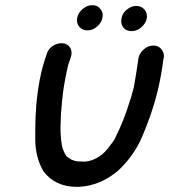

<svg xmlns="http://www.w3.org/2000/svg" viewBox="-20 -713 657 746"><path d="M378 -644Q374 -624 357 -609.5Q340 -595 320 -595Q300 -595 288 -609Q279 -620 279 -634Q279 -639 280 -644Q284 -664 301.5 -678.5Q319 -693 339 -693Q359 -693 370 -678Q379 -668 379 -654Q379 -649 378 -644ZM550 -641Q546 -621 528.5 -606.5Q511 -592 491 -592Q471 -592 459 -606Q451 -617 451 -631Q451 -636 452 -641Q455 -661 472.5 -675.5Q490 -690 510 -690Q530 -690 542 -675Q551 -664 551 -649Q551 -645 550 -641ZM286 13H278Q195 13 149 -47Q117 -102 117 -172V-206Q117 -311 134 -401Q144 -455 164 -510Q173 -530 193 -539Q206 -545 219 -545L231 -544Q258 -534 258 -507Q258 -503 257 -497L253 -484L246 -464Q239 -437 234 -409Q223 -355 218 -283Q217 -277 217 -275V-272L216 -246Q215 -231 215 -217Q215 -183 220 -151Q220 -150 220.5 -148Q221 -146 221.5 -144Q222 -142 222 -141Q224 -133 232 -116L240 -104L244 -102Q250 -97 259 -92H260Q266 -89 275 -87L283 -86L311 -85L324 -87L341 -92Q342 -93 344 -93V-94Q348 -94 364 -104Q388 -118 414 -156Q418 -159 419 -163L423 -168Q426 -173 428 -178Q462 -246 483 -316Q484 -321 486 -325L487 -328L488 -330L500 -374Q510 -429 518 -487Q522 -507 539 -521.5Q556 -536 576 -536Q596 -536 607 -522Q617 -510 617 -495Q617 -491 616 -487Q613 -474 612 -462Q608 -433 602 -403Q581 -295 531 -179Q499 -106 439 -50Q369 9 286 13Z"/></svg>

Font: Bad Comic
Style: Italic
Weight: 400
Italic angle: -11°
Designer: GGBotNet
Foundry: GGBotNet
Version: 0.95